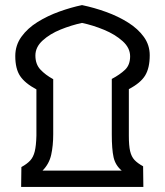

<svg xmlns="http://www.w3.org/2000/svg" viewBox="-20 -734 648 754"><path d="M63 0 64 -78Q86 -90 98.5 -103.5Q111 -117 116.5 -139.5Q122 -162 123 -201V-383Q78 -407 59 -435.5Q40 -464 40 -514Q40 -556 64 -589.5Q88 -623 127.5 -647.5Q167 -672 213 -688.5Q259 -705 302 -714Q350 -704 397 -687Q444 -670 483 -645.5Q522 -621 545 -589Q568 -557 568 -517Q568 -467 550 -437.5Q532 -408 486 -384V-201Q486 -162 491 -140.5Q496 -119 508 -106Q520 -93 542 -81L543 0ZM147 -64H458Q433 -85 426 -116.5Q419 -148 419 -206V-424Q451 -441 471 -460Q491 -479 491 -513Q491 -546 461.5 -572.5Q432 -599 388.5 -617Q345 -635 302 -644Q260 -635 218 -618Q176 -601 147.5 -575Q119 -549 119 -516Q119 -482 138.5 -461Q158 -440 189 -423V-207Q189 -162 181 -126Q173 -90 147 -64Z"/></svg>

Font: Noto IKEA Arabic
Style: Regular
Weight: 400
Designer: Monotype Design Team
Foundry: Monotype Imaging Inc.
Version: Version 1.200